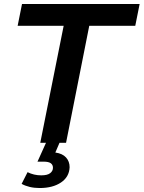

<svg xmlns="http://www.w3.org/2000/svg" viewBox="-20 -720 724 968"><path d="M183 0 301 -590H69L91 -700H684L662 -590H430L313 0ZM180 228Q153 228 130 222.5Q107 217 89 207L119 148Q135 156 152 160Q169 164 188 164Q219 164 233 153Q247 142 247 126Q247 111 236 103Q225 95 200 95H169L215 -7H283L259 49Q295 54 313 74Q331 94 331 123Q329 172 287.5 200Q246 228 180 228Z"/></svg>

Font: MOST Montserrat SemiBold
Style: Italic
Weight: 600
Italic angle: -11.3°
Designer: Julieta Ulanovsky
Foundry: Julieta Ulanovsky
Version: Version 8.000;March 11, 2024;FontCreator 15.0.0.2926 64-bit